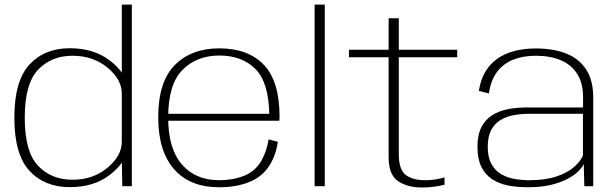

<svg xmlns="http://www.w3.org/2000/svg" viewBox="-20 -805 2660 830"><path d="M508.5 0H550V-785H506.5V-121ZM281.5 4Q386.5 4 455.2 -49.5Q524 -103 524 -152L506.5 -192Q506.5 -131.5 444.5 -79.8Q382.5 -28 293.5 -28Q202 -28 144.5 -88.5Q87 -149 87 -296Q87 -443 144.5 -503.5Q202 -564 293.5 -564Q382.5 -564 444.5 -512.8Q506.5 -461.5 506.5 -401L524 -440.5Q524 -489.5 455.2 -543Q386.5 -596.5 281.5 -596.5Q172.5 -596.5 107.2 -525.8Q42 -455 42 -296Q42 -137.5 107.2 -66.8Q172.5 4 281.5 4Z M928 4.5V-26Q824.5 -26 766 -94.5Q707 -162.5 707 -297.5Q707 -440.5 769 -503Q831 -565 928 -565Q1027.5 -565 1086 -505Q1141.5 -446.5 1144 -313H699.5V-283H1187.5Q1188.5 -292 1188.5 -300.5Q1188.5 -453 1121 -524.5Q1052.5 -596 928 -596Q807.5 -596 736 -524Q664 -452 664 -298Q664 -151.5 733 -73Q801 4.5 928 4.5ZM928 -26V4.5Q1001 4.5 1056 -17.5Q1111 -39 1142.5 -86Q1173 -132.5 1181 -192L1141 -202.5Q1133.5 -151 1108.5 -107.5Q1083 -64.5 1035 -45Q987 -26 928 -26Z M1340 0H1384V-785H1340Z M1804 5.5Q1855 5.5 1901.5 -6.5V-38Q1861 -26 1817.5 -26Q1763.5 -26 1733.8 -49Q1704 -72 1704 -138.5V-557.5H1956.5V-590H1704V-726H1660V-590H1488.5V-557.5H1660V-126.5Q1660 -49 1700.8 -21.8Q1741.5 5.5 1804 5.5Z M2261.5 4.5Q2319 4.5 2361.8 -5.8Q2404.5 -16 2434 -32Q2463.5 -48 2480.8 -65.2Q2498 -82.5 2503.5 -96.5L2506 0H2544.5V-383Q2544.5 -457 2514.5 -503.8Q2484.5 -550.5 2429 -573Q2373.5 -595.5 2296.5 -595.5Q2247 -595.5 2205 -584.8Q2163 -574 2131 -552Q2099 -530 2078.2 -495.2Q2057.5 -460.5 2050 -412L2093.5 -401Q2101.5 -457.5 2128.2 -493.5Q2155 -529.5 2197.8 -546.8Q2240.5 -564 2296.5 -564Q2359 -564 2404.5 -544.5Q2450 -525 2475.2 -485.5Q2500.5 -446 2500.5 -384.5V-340.5H2257.5Q2213.5 -340.5 2174.5 -332.8Q2135.5 -325 2106.2 -306Q2077 -287 2060.5 -254Q2044 -221 2044 -170Q2044 -118 2060.8 -84Q2077.5 -50 2107.2 -30.5Q2137 -11 2176.2 -3.2Q2215.5 4.5 2261.5 4.5ZM2269 -26Q2233 -26 2200.5 -32.2Q2168 -38.5 2142.8 -54.5Q2117.5 -70.5 2103 -98.8Q2088.5 -127 2088.5 -171Q2088.5 -214.5 2103.2 -242.5Q2118 -270.5 2143 -285.8Q2168 -301 2199.8 -307Q2231.5 -313 2265 -313H2500V-133Q2490 -108 2461.5 -83Q2433 -58 2385 -42Q2337 -26 2269 -26Z"/></svg>

Font: Anybody SemiExpanded ExtraLight
Style: Regular
Weight: 250
Width: 6
Version: Version 1.113;gftools[0.9.25]